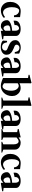

<svg xmlns="http://www.w3.org/2000/svg" viewBox="2124 -2972 866 5155"><g transform="rotate(90 2557.5 -395.0)"><path d="M265 15Q196 15 143.5 -17Q91 -49 61 -105Q31 -161 31 -234Q31 -315 61.5 -378Q92 -441 146 -477.5Q200 -514 271 -517Q282 -518 313.5 -515Q345 -512 386 -507Q404 -504 418 -502Q432 -500 440 -501V-337H393Q391 -376 373 -407.5Q355 -439 325.5 -457.5Q296 -476 260 -476Q222 -474 197.5 -418.5Q173 -363 173 -277Q173 -209 191.5 -156Q210 -103 242.5 -73Q275 -43 316 -43Q343 -43 376.5 -58Q410 -73 437 -97L462 -67Q432 -31 376.5 -8Q321 15 265 15Z M686 16Q628 16 592 -7.5Q556 -31 539 -68.5Q522 -106 522 -147Q522 -189 561.5 -218.5Q601 -248 665.5 -265.5Q730 -283 806 -288V-371Q806 -416 788 -444.5Q770 -473 743 -473Q721 -473 700.5 -461Q680 -449 667 -429Q654 -409 653 -385Q654 -373 654 -365Q654 -357 654 -353L536 -326Q536 -334 535.5 -346Q535 -358 535 -371Q535 -414 563 -446.5Q591 -479 641.5 -497.5Q692 -516 759 -516Q814 -516 856 -500Q898 -484 922 -456Q946 -428 946 -391V-59L1034 -47V-20L819 16L808 5L806 -49Q779 -23 748.5 -3.5Q718 16 686 16ZM738 -56Q754 -56 770.5 -67Q787 -78 806 -98V-242Q736 -239 699 -224Q662 -209 662 -172Q662 -142 671.5 -115.5Q681 -89 698.5 -72.5Q716 -56 738 -56Z M1247 18Q1186 18 1136.5 1.5Q1087 -15 1070 -42L1077 -151H1116L1131 -95Q1140 -59 1170.5 -37.5Q1201 -16 1241 -16Q1283 -16 1311 -41.5Q1339 -67 1339 -104Q1339 -127 1323.5 -140.5Q1308 -154 1283 -163.5Q1258 -173 1231 -184Q1191 -200 1151 -223Q1111 -246 1084.5 -283.5Q1058 -321 1058 -380Q1058 -420 1084.5 -451Q1111 -482 1156.5 -500Q1202 -518 1259 -518Q1298 -518 1342.5 -505.5Q1387 -493 1419 -475V-358H1380L1364 -415Q1355 -446 1327.5 -465Q1300 -484 1265 -484Q1228 -484 1204 -461.5Q1180 -439 1180 -406Q1180 -384 1195 -370Q1210 -356 1234 -346.5Q1258 -337 1285 -326Q1323 -310 1361.5 -287Q1400 -264 1425.5 -226.5Q1451 -189 1451 -130Q1451 -87 1424 -53.5Q1397 -20 1351 -1Q1305 18 1247 18Z M1685 16Q1627 16 1591 -7.5Q1555 -31 1538 -68.5Q1521 -106 1521 -147Q1521 -189 1560.5 -218.5Q1600 -248 1664.5 -265.5Q1729 -283 1805 -288V-371Q1805 -416 1787 -444.5Q1769 -473 1742 -473Q1720 -473 1699.5 -461Q1679 -449 1666 -429Q1653 -409 1652 -385Q1653 -373 1653 -365Q1653 -357 1653 -353L1535 -326Q1535 -334 1534.5 -346Q1534 -358 1534 -371Q1534 -414 1562 -446.5Q1590 -479 1640.5 -497.5Q1691 -516 1758 -516Q1813 -516 1855 -500Q1897 -484 1921 -456Q1945 -428 1945 -391V-59L2033 -47V-20L1818 16L1807 5L1805 -49Q1778 -23 1747.5 -3.5Q1717 16 1685 16ZM1737 -56Q1753 -56 1769.5 -67Q1786 -78 1805 -98V-242Q1735 -239 1698 -224Q1661 -209 1661 -172Q1661 -142 1670.5 -115.5Q1680 -89 1697.5 -72.5Q1715 -56 1737 -56Z M2294 16Q2250 16 2215 8Q2180 0 2146.5 -13Q2113 -26 2075 -42V-714L1989 -729V-753L2207 -808L2218 -788L2216 -718V-485Q2241 -499 2277.5 -507.5Q2314 -516 2350 -516Q2403 -516 2451 -487.5Q2499 -459 2529 -407Q2559 -355 2559 -286Q2559 -219 2537 -163.5Q2515 -108 2477 -68Q2439 -28 2391.5 -6Q2344 16 2294 16ZM2306 -30Q2332 -30 2357.5 -58.5Q2383 -87 2399.5 -139Q2416 -191 2416 -260Q2416 -357 2376 -411Q2336 -465 2281 -465Q2268 -465 2251 -457Q2234 -449 2216 -437V-70Q2263 -30 2306 -30Z M2599 0V-20L2679 -50V-712L2594 -729V-753L2814 -806L2823 -790L2820 -718V-50L2902 -20V0Z M3103 16Q3045 16 3009 -7.5Q2973 -31 2956 -68.5Q2939 -106 2939 -147Q2939 -189 2978.5 -218.5Q3018 -248 3082.5 -265.5Q3147 -283 3223 -288V-371Q3223 -416 3205 -444.5Q3187 -473 3160 -473Q3138 -473 3117.5 -461Q3097 -449 3084 -429Q3071 -409 3070 -385Q3071 -373 3071 -365Q3071 -357 3071 -353L2953 -326Q2953 -334 2952.5 -346Q2952 -358 2952 -371Q2952 -414 2980 -446.5Q3008 -479 3058.5 -497.5Q3109 -516 3176 -516Q3231 -516 3273 -500Q3315 -484 3339 -456Q3363 -428 3363 -391V-59L3451 -47V-20L3236 16L3225 5L3223 -49Q3196 -23 3165.5 -3.5Q3135 16 3103 16ZM3155 -56Q3171 -56 3187.5 -67Q3204 -78 3223 -98V-242Q3153 -239 3116 -224Q3079 -209 3079 -172Q3079 -142 3088.5 -115.5Q3098 -89 3115.5 -72.5Q3133 -56 3155 -56Z M3448 0V-20L3529 -50V-422L3444 -439V-463L3664 -516L3672 -504L3671 -460Q3702 -484 3738.5 -500Q3775 -516 3806 -516Q3862 -516 3905 -497Q3948 -478 3972.5 -444Q3997 -410 3997 -366V-50L4077 -20V0H3788V-20L3855 -50V-338Q3855 -394 3832.5 -428Q3810 -462 3775 -462Q3752 -462 3724 -445.5Q3696 -429 3671 -406V-50L3739 -20V0Z M4346 15Q4277 15 4224.5 -17Q4172 -49 4142 -105Q4112 -161 4112 -234Q4112 -315 4142.5 -378Q4173 -441 4227 -477.5Q4281 -514 4352 -517Q4363 -518 4394.5 -515Q4426 -512 4467 -507Q4485 -504 4499 -502Q4513 -500 4521 -501V-337H4474Q4472 -376 4454 -407.5Q4436 -439 4406.5 -457.5Q4377 -476 4341 -476Q4303 -474 4278.5 -418.5Q4254 -363 4254 -277Q4254 -209 4272.5 -156Q4291 -103 4323.5 -73Q4356 -43 4397 -43Q4424 -43 4457.5 -58Q4491 -73 4518 -97L4543 -67Q4513 -31 4457.5 -8Q4402 15 4346 15Z M4767 16Q4709 16 4673 -7.5Q4637 -31 4620 -68.5Q4603 -106 4603 -147Q4603 -189 4642.5 -218.5Q4682 -248 4746.5 -265.5Q4811 -283 4887 -288V-371Q4887 -416 4869 -444.5Q4851 -473 4824 -473Q4802 -473 4781.5 -461Q4761 -449 4748 -429Q4735 -409 4734 -385Q4735 -373 4735 -365Q4735 -357 4735 -353L4617 -326Q4617 -334 4616.5 -346Q4616 -358 4616 -371Q4616 -414 4644 -446.5Q4672 -479 4722.5 -497.5Q4773 -516 4840 -516Q4895 -516 4937 -500Q4979 -484 5003 -456Q5027 -428 5027 -391V-59L5115 -47V-20L4900 16L4889 5L4887 -49Q4860 -23 4829.5 -3.5Q4799 16 4767 16ZM4819 -56Q4835 -56 4851.5 -67Q4868 -78 4887 -98V-242Q4817 -239 4780 -224Q4743 -209 4743 -172Q4743 -142 4752.5 -115.5Q4762 -89 4779.5 -72.5Q4797 -56 4819 -56Z"/></g></svg>

Font: Wittgenstein
Style: Bold
Weight: 700
Designer: Jörg Drees
Foundry: Jörg Drees
Version: Version 1.303; ttfautohint (v1.8.4.7-5d5b)